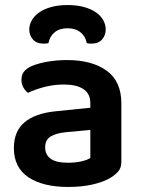

<svg xmlns="http://www.w3.org/2000/svg" viewBox="-20 -726 562 761"><path d="M250 -81Q279 -81 303 -86.5Q327 -92 338 -100V-211L241 -202Q201 -198 180 -184.5Q159 -171 159 -142Q159 -113 180.5 -97Q202 -81 250 -81ZM246 -488Q344 -488 402.5 -446Q461 -404 461 -316V-85Q461 -61 449 -47Q437 -33 419 -22Q391 -5 348 5Q305 15 250 15Q150 15 92.5 -23.5Q35 -62 35 -139Q35 -206 77.5 -241.5Q120 -277 201 -285L338 -299V-317Q338 -355 310.5 -373Q283 -391 233 -391Q194 -391 157 -381.5Q120 -372 91 -358Q80 -366 72.5 -379.5Q65 -393 65 -409Q65 -429 74.5 -441.5Q84 -454 105 -464Q134 -476 171 -482Q208 -488 246 -488ZM248 -614Q216 -614 196.5 -598Q177 -582 172 -555Q167 -554 163 -553.5Q159 -553 154 -553Q125 -553 110.5 -569.5Q96 -586 96 -609Q96 -628 106 -645.5Q116 -663 135 -676.5Q154 -690 182.5 -698Q211 -706 248 -706Q285 -706 313.5 -698Q342 -690 361 -676.5Q380 -663 389.5 -645.5Q399 -628 399 -609Q399 -586 384.5 -569.5Q370 -553 341 -553Q334 -553 324 -555Q319 -582 299 -598Q279 -614 248 -614Z"/></svg>

Font: Baloo Tammudu 2 SemiBold
Style: Regular
Weight: 600
Designer: Maithili Shingre, Omkar Shende and Ek Type
Foundry: Ek Type
Version: Version 1.640;hotconv 1.0.111;makeotfexe 2.5.65597; ttfautoh